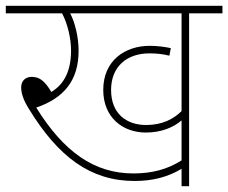

<svg xmlns="http://www.w3.org/2000/svg" viewBox="-20 -642 787 662"><path d="M632 -596H747V-622H0V-596H194C213 -561 225 -509 225 -468C225 -402 204 -353 157 -325C135 -362 117 -377 89 -377C70 -377 53 -365 53 -341C53 -323 59 -299 80 -266C181 -101 292 -18 444 -18C505 -18 558 -31 606 -60V0H632ZM484 -211C416 -211 363 -250 363 -332C363 -413 418 -458 495 -458C523 -458 544 -455 564 -450L569 -476C551 -480 524 -484 496 -484C412 -484 336 -434 336 -332C336 -237 403 -185 483 -185C536 -185 579 -203 606 -227V-89C559 -59 506 -44 440 -44C305 -44 200 -118 105 -271C201 -304 251 -365 251 -467C251 -515 238 -566 222 -596H606V-259C579 -232 540 -211 484 -211Z"/></svg>

Font: Noto Sans Devanagari UI Thin
Style: Regular
Weight: 100
Designer: Jelle Bosma - Monotype Design Team
Foundry: Monotype Imaging Inc.
Version: Version 2.004